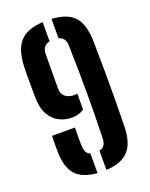

<svg xmlns="http://www.w3.org/2000/svg" viewBox="-152 -887 762 976"><g transform="rotate(-20 229.5 -399.5)"><path d="M36.5 -465Q36.4 -493.1 36.3 -518.2Q36.2 -543.3 36.2 -564.4Q36.2 -585.5 36.5 -602Q36.7 -618.4 37.2 -628.8Q40.7 -719.2 79.3 -761.3Q117.9 -803.5 202.8 -808.2V-704.4Q162.2 -694.8 162.1 -651.3Q162.1 -643.8 161.8 -618.4Q161.6 -593 161.4 -561Q161.2 -529 161 -501Q160.8 -473 161.3 -460.1Q162.3 -432.9 180.5 -418.9Q198.6 -404.9 226.9 -404.9Q231.4 -404.9 235.7 -405.3Q240 -405.7 244.2 -406.8V-320.8Q232 -311.6 215.3 -306.3Q198.6 -301 177.8 -301Q140.6 -301 108.4 -317.6Q76.2 -334.2 56.5 -370.4Q36.8 -406.7 36.5 -465ZM49.3 -170.1Q49.3 -180.6 49.2 -194.3Q49.2 -208.1 49.4 -222.4Q49.7 -236.7 50.2 -248.7H174.1Q173.6 -224.5 173.2 -200.6Q172.9 -176.6 174.1 -147.5Q175.1 -128.7 181.5 -115.9Q187.9 -103.1 202.8 -97.7V8.2Q121.5 2.5 85.5 -39.5Q49.6 -81.5 49.3 -170.1ZM250.8 8.6V-95.4Q269.4 -99.4 278.2 -112.8Q287.1 -126.2 287.6 -147.5Q289.5 -212.5 290.4 -272.3Q291.2 -332.1 291.2 -392Q291.2 -451.9 290.3 -515.6Q289.4 -579.2 287.6 -651.3Q287.1 -672.9 277.9 -685.7Q268.6 -698.5 250.8 -703.5V-808.2Q336.3 -803.3 373.5 -761.2Q410.7 -719 412.4 -628.8Q414.1 -544.4 414.5 -468Q414.9 -391.7 414.4 -318.4Q413.9 -245.2 412.4 -170.1Q410.7 -79 371.9 -37.2Q333.1 4.6 250.8 8.6Z"/></g></svg>

Font: Big Shoulders Stencil Thin
Style: Regular
Weight: 100
Designer: Patric King
Foundry: XO Type Co
Version: Version 2.001